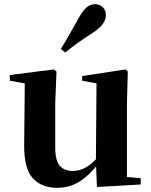

<svg xmlns="http://www.w3.org/2000/svg" viewBox="-20 -884 725 921"><path d="M254 17Q180 17 137.5 -29Q95 -75 96 -188L99 -501L130 -478L27 -497V-524L238 -551L251 -541L245 -391V-176Q245 -113 267 -88.5Q289 -64 328 -64Q370 -64 406.5 -90.5Q443 -117 471 -157L507 -103H454Q417 -51 367.5 -17Q318 17 254 17ZM445 13 440 -108V-111L443 -484L374 -497V-519L582 -551L593 -541L589 -391V-35L655 -29V1ZM272 -649Q290 -679 309.5 -712.5Q329 -746 359 -800Q378 -834 396 -849Q414 -864 437 -864Q456 -864 472 -850Q488 -836 488 -811Q488 -790 473 -769Q458 -748 424 -726Q376 -695 346.5 -673.5Q317 -652 293 -632Z"/></svg>

Font: Noto Serif JP ExtraLight ExtraBold
Style: Regular
Weight: 800
Version: Version 2.003-H1;hotconv 1.1.1;makeotfexe 2.6.0